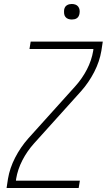

<svg xmlns="http://www.w3.org/2000/svg" viewBox="-20 -944 540 964"><path d="M13 0 20 -46Q29 -100 56 -152.5Q83 -205 122 -249L358 -511Q393 -550 416.5 -595.5Q440 -641 448 -689L449 -698H128L134 -735H496L489 -689Q480 -635 453 -582.5Q426 -530 387 -486L151 -224Q116 -185 92.5 -139.5Q69 -94 61 -46L60 -37H381L375 0ZM341 -846Q331 -846 322.5 -849Q314 -852 308.5 -859Q303 -866 302 -875.5Q301 -885 302 -895Q303 -901 306 -907Q309 -913 315 -917Q321 -921 327.5 -922.5Q334 -924 340 -924Q350 -924 358.5 -921Q367 -918 372.5 -911Q378 -904 379.5 -894.5Q381 -885 379 -875Q378 -869 375 -863Q372 -857 366.5 -853Q361 -849 354 -847.5Q347 -846 341 -846Z"/></svg>

Font: Iosevka Curly Extralight
Style: Italic
Weight: 200
Italic angle: -9°
Monospace: yes
Designer: Belleve Invis
Foundry: Belleve Invis
Version: Version 22.1.2; ttfautohint (v1.8.4)